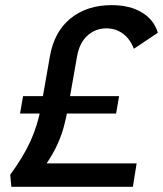

<svg xmlns="http://www.w3.org/2000/svg" viewBox="-20 -723 631 743"><path d="M23.9 0 19.5 -46.9Q70.3 -115.7 98.1 -177.2Q126 -238.8 138.2 -306.2L173.3 -505.9Q189.9 -600.6 253.2 -651.9Q316.4 -703.1 412.1 -703.1Q481.9 -703.1 528.8 -675Q575.7 -647 590.8 -596.2L498 -534.2Q483.9 -571.8 456.1 -592.5Q428.2 -613.3 391.6 -613.3Q349.6 -613.3 318.6 -585.4Q287.6 -557.6 278.3 -505.4L243.2 -306.2Q236.3 -267.1 227.1 -232.9Q217.8 -198.7 202.4 -164.6Q187 -130.4 160.6 -90.8L91.8 0ZM80.6 0V-90.8H508.8L494.1 0ZM57.6 -283.7 69.3 -351.1H440.9L429.2 -283.7Z"/></svg>

Font: Cascadia Code
Style: Italic
Weight: 400
Italic angle: -10°
Designer: Aaron Bell
Foundry: Saja Typeworks
Version: Version 2407.024